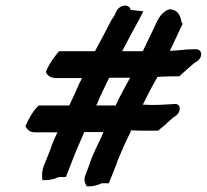

<svg xmlns="http://www.w3.org/2000/svg" viewBox="-20 -635 732 679"><path d="M70 -189C76 -178 83 -167 104 -167H183C174 -148 165 -129 158 -106L138 -56C127 -31 128 -13 130 2H140C156 2 173 -2 188 -9H213L238 -73C250 -105 264 -134 278 -168H346C344 -165 343 -160 340 -154C326 -123 308 -90 296 -53L282 -15L281 -14C276 3 281 15 287 24H294C310 24 325 20 340 13H365L392 -55L395 -65C409 -99 425 -135 442 -169L443 -174C452 -174 464 -173 474 -173H540L545 -178C562 -191 576 -205 593 -220C622 -233 624 -272 594 -267C573 -266 551 -264 530 -264H509C501 -264 494 -265 485 -265C488 -270 490 -275 492 -279C507 -308 520 -334 537 -363C555 -364 572 -365 588 -365H614C632 -381 650 -398 668 -413C699 -426 699 -463 670 -461L641 -460C620 -458 601 -456 581 -455C582 -459 585 -465 588 -470C597 -490 605 -506 615 -528L626 -551L622 -557C620 -560 620 -598 583 -602H578L573 -600C544 -587 533 -554 525 -537C512 -510 499 -483 485 -454H412C431 -491 451 -527 471 -564L487 -595L442 -600C438 -621 407 -620 394 -599L393 -598L384 -579C381 -575 377 -569 374 -564C356 -528 336 -492 316 -454H189C172 -434 153 -409 142 -380C148 -368 159 -359 178 -359H270C266 -351 262 -342 257 -333V-332C247 -309 237 -287 225 -262H117C97 -243 82 -217 70 -189ZM320 -262 325 -271V-272C337 -302 351 -328 366 -360H440C423 -328 405 -298 389 -262Z"/></svg>

Font: SolarCharger
Style: 952
Weight: 900
Designer: Mew Too
Foundry: Cannot Into Space Fonts/KineticPlasma Fonts
Version: Version 1.100